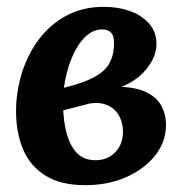

<svg xmlns="http://www.w3.org/2000/svg" viewBox="-20 -531 547 562"><path d="M229 11Q158 11 113 -17Q68 -45 47.5 -94Q27 -143 27 -205Q27 -261 43.5 -315.5Q60 -370 92.5 -414Q125 -458 173 -484.5Q221 -511 285 -511Q325 -511 359.5 -499Q394 -487 416 -462.5Q438 -438 438 -402Q438 -358 397 -316Q356 -274 256 -252L258 -232L165 -208Q169 -138 192 -100Q215 -62 259 -62Q295 -62 317.5 -85.5Q340 -109 340 -146Q340 -173 326.5 -195.5Q313 -218 284.5 -226.5Q256 -235 210 -220L203 -259Q281 -279 332 -277Q383 -275 412.5 -259Q442 -243 454 -218Q466 -193 466 -166Q466 -117 435 -77Q404 -37 350.5 -13Q297 11 229 11ZM167 -274Q224 -288 254.5 -304.5Q285 -321 298 -342Q311 -363 313 -390Q316 -421 307 -433Q298 -445 279 -445Q252 -445 229 -422.5Q206 -400 190 -361.5Q174 -323 167 -274Z"/></svg>

Font: Lora
Style: Bold Italic
Weight: 700
Italic angle: -3°
Designer: Olga Karpushina, Alexei Vanyashin (Cyrillic)
Foundry: Cyreal
Version: Version 3.004